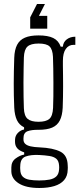

<svg xmlns="http://www.w3.org/2000/svg" viewBox="-20 -783 398 957"><path d="M176 154Q110 154 73.8 131.2Q37.5 108.5 36.5 71.5Q36.5 66.5 36.5 61.8Q36.5 57 36.5 52Q36.5 22.5 58 6.8Q79.5 -9 100.5 -12.5V-23.5Q76 -32 65.8 -44.2Q55.5 -56.5 55 -73.5Q55 -75.5 54.8 -79.5Q54.5 -83.5 55 -87Q55.5 -106.5 69 -120.5Q82.5 -134.5 100 -137.5V-148.5Q75.5 -160.5 64.2 -184.5Q53 -208.5 51 -246.5Q49.5 -278 49 -307.8Q48.5 -337.5 48.5 -367.2Q48.5 -397 49.2 -428.5Q50 -460 51 -495Q52.5 -535 65.2 -559.5Q78 -584 104 -595.2Q130 -606.5 172 -606.5Q219 -606.5 245.5 -593.5Q272 -580.5 282.5 -550.5H293.5Q295 -573 312.5 -586.5Q330 -600 355.5 -600V-559.5H346.5Q322.5 -559.5 308 -539.2Q293.5 -519 293.5 -479.5V-455.5Q294 -432.5 294.2 -406.8Q294.5 -381 294.5 -354Q294.5 -327 294 -299.5Q293.5 -272 292.5 -246Q290.5 -206.5 278 -182.2Q265.5 -158 240 -147Q214.5 -136 172 -136Q138 -136.5 117.5 -129Q97 -121.5 97 -94V-87.5Q97 -74 106 -65.8Q115 -57.5 132.8 -53.5Q150.5 -49.5 177 -48.5Q245 -45.5 280.8 -27.2Q316.5 -9 317.5 41.5Q318 47 318 52.5Q318 58 317.5 63Q317 94.5 299.5 114.8Q282 135 250.5 144.5Q219 154 176 154ZM175.5 116.5Q205.5 116.5 227 112.2Q248.5 108 260.8 96.2Q273 84.5 274.5 61.5Q275 56.5 275 51.8Q275 47 274.5 42Q273 19 260.8 8.5Q248.5 -2 226.5 -5.5Q204.5 -9 175 -10.5Q134.5 -12.5 108 -3Q81.5 6.5 81 43.5Q80.5 49.5 80.5 53.5Q80.5 57.5 81 62.5Q81.5 85.5 93.2 97.2Q105 109 126.2 112.8Q147.5 116.5 175.5 116.5ZM172 -176Q209 -176 225.8 -190.2Q242.5 -204.5 244.5 -245Q245.5 -269.5 246 -302.8Q246.5 -336 246.2 -372.2Q246 -408.5 245.5 -442Q245 -475.5 244 -500Q242 -537 227 -551.5Q212 -566 172.5 -566Q133.5 -566 117 -551Q100.5 -536 99 -497Q98.5 -476 97.8 -442.8Q97 -409.5 97 -372Q97 -334.5 97.5 -300.2Q98 -266 99 -244Q100.5 -205 117.8 -190.5Q135 -176 172 -176ZM204 -763 174 -704H215.5V-640H130.5V-696.5L164.5 -763Z"/></svg>

Font: Big Shoulders Text ExtraLight
Style: Regular
Weight: 250
Version: Version 2.002